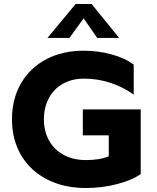

<svg xmlns="http://www.w3.org/2000/svg" viewBox="-20 -932 785 962"><path d="M685 -384V-60Q642 -29 566.5 -9.5Q491 10 410 10Q300 10 216 -33Q132 -76 86 -154Q40 -232 40 -334Q40 -436 85 -514Q130 -592 211.5 -635Q293 -678 400 -678Q471 -678 539 -659.5Q607 -641 650 -608V-458Q599 -495 535 -516.5Q471 -538 400 -538Q341 -538 295.5 -512.5Q250 -487 225 -440.5Q200 -394 200 -334Q200 -274 226 -227.5Q252 -181 300 -155.5Q348 -130 410 -130Q481 -130 525 -149V-254H395V-384ZM577 -742H467L399 -840L328 -742H218L359 -912H439Z"/></svg>

Font: Madhuban Bold
Style: Regular
Weight: 700
Designer: jaikishan Patel
Foundry: MagicType
Version: Version 1.000